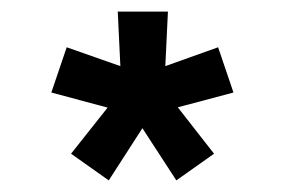

<svg xmlns="http://www.w3.org/2000/svg" viewBox="-20 -820 490 331"><path d="M167.5 -509 102.5 -555 165.5 -634.5 68.5 -660.5 95 -738.5 187.5 -706 183 -800H269.5L265 -706L356 -738.5L382.5 -660.5L286.5 -635L349 -555L284 -509L225.5 -599Z"/></svg>

Font: Trispace Condensed Medium
Style: Regular
Weight: 500
Width: 3
Designer: Tyler Finck
Foundry: Etcetera Type Company
Version: Version 1.210; ttfautohint (v1.8.3)